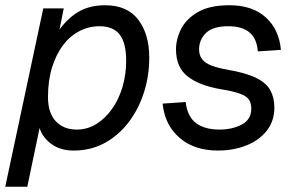

<svg xmlns="http://www.w3.org/2000/svg" viewBox="-28 -562 1138 732"><path d="M-8 150 137 -530H215L191 -410L179 -418Q210 -474 257 -508Q304 -542 373 -542Q457 -542 499 -487Q541 -432 541 -342Q541 -271 520 -207Q499 -143 460.5 -93.5Q422 -44 369.5 -16Q317 12 253 12Q202 12 168 -13Q134 -38 123 -74L76 150ZM264 -68Q305 -68 339 -89Q373 -110 399 -146.5Q425 -183 439 -230.5Q453 -278 453 -330Q453 -398 428.5 -430Q404 -462 351 -462Q311 -462 275 -443.5Q239 -425 212.5 -390Q186 -355 170.5 -305Q155 -255 155 -192Q155 -131 185 -99.5Q215 -68 264 -68Z M803 12Q712 12 656 -37Q600 -86 592 -167L680 -173Q686 -118 719 -93Q752 -68 809 -68Q857 -68 893.5 -87Q930 -106 930 -148Q930 -168 921.5 -181.5Q913 -195 888 -204.5Q863 -214 813 -222Q732 -236 687.5 -270.5Q643 -305 643 -374Q643 -413 662.5 -451.5Q682 -490 726.5 -516Q771 -542 847 -542Q934 -542 985 -496Q1036 -450 1043 -372L955 -366Q951 -416 922.5 -439Q894 -462 843 -462Q783 -462 757 -436Q731 -410 731 -374Q731 -352 742 -337Q753 -322 777 -312.5Q801 -303 841 -296Q910 -284 948.5 -265Q987 -246 1002.5 -218Q1018 -190 1018 -152Q1018 -100 988.5 -63Q959 -26 910 -7Q861 12 803 12Z"/></svg>

Font: Geist
Style: Italic
Weight: 400
Italic angle: -12°
Designer: Basement.studio, Andrés Briganti, Mateo Zaragoza
Foundry: Basement.studio, Vercel, Andrés Briganti, Guido Ferreyra, Mateo Zaragoza
Version: Version 1.500